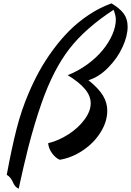

<svg xmlns="http://www.w3.org/2000/svg" viewBox="-20 -828 776 1137"><path d="M90.8 289.1Q78.1 284.2 69.6 273.4Q61 262.7 56.9 252Q52.7 241.2 43.5 228.3Q34.2 215.3 20 207Q49.8 45.9 78.6 -66.2Q107.4 -178.2 149.9 -276.9Q178.7 -344.7 213.1 -407.2Q247.6 -469.7 293.7 -532.5Q339.8 -595.2 391.1 -646.5Q442.4 -697.8 506.6 -740.5Q570.8 -783.2 640.1 -808.1Q688 -779.8 711.9 -748.3Q735.8 -716.8 735.8 -669.9Q735.8 -615.2 705.8 -549.6Q675.8 -483.9 621.1 -428Q566.4 -372.1 503.9 -353Q564.5 -304.2 589.8 -262Q615.2 -219.7 615.2 -172.9Q615.2 -107.9 575.9 -44.9Q536.6 18.1 471.7 62Q406.7 106 334 118.2Q310.5 108.9 289.3 80.8Q268.1 52.7 265.1 20Q327.1 4.9 385.3 -32.5Q443.4 -69.8 480.2 -119.6Q517.1 -169.4 517.1 -215.8Q517.1 -260.7 482.4 -301.5Q447.8 -342.3 380.9 -382.8Q442.9 -407.2 496.8 -446.5Q550.8 -485.8 587.4 -530.3Q624 -574.7 645 -622.6Q666 -670.4 666 -712.9Q666 -734.4 652.8 -770Q485.8 -661.1 391.1 -539.1Q296.4 -417 227.1 -220.2Q205.6 -159.2 184.3 -87.9Q163.1 -16.6 147.2 46.1Q131.3 108.9 119.9 158.7Q108.4 208.5 99.9 247.6Q91.3 286.6 90.8 289.1Z"/></svg>

Font: Kaushan Script
Style: Regular
Weight: 400
Designer: Pablo Impallari
Foundry: Pablo Impallari
Version: Version 1.002